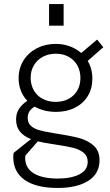

<svg xmlns="http://www.w3.org/2000/svg" viewBox="-20 -717 546 949"><path d="M45.5 58.5Q45.5 50.5 47.5 38.5L133 -29.5Q98 -43 78.8 -66.5Q59.5 -90 59.5 -126.5Q59.5 -156 73.5 -178.2Q87.5 -200.5 115 -219Q94 -240.5 83 -269Q72 -297.5 72 -330.5Q72 -379.5 96.2 -418.2Q120.5 -457 162.2 -478.5Q204 -500 255.5 -500Q292 -500 324.5 -488.2Q357 -476.5 381.5 -455L460 -521.5L490.5 -483.5L413.5 -416Q436.5 -377.5 436.5 -328Q436.5 -279.5 413.8 -242.2Q391 -205 350.2 -184.5Q309.5 -164 257 -164Q197 -164 151.5 -190Q117 -170.5 117 -135Q117 -110.5 131.5 -96.2Q146 -82 172 -74.2Q198 -66.5 242 -59.5Q324 -47 368.2 -35.5Q412.5 -24 442.2 2Q472 28 472 75Q472 141 416.8 176.5Q361.5 212 264.5 212Q159 212 102.2 172.5Q45.5 133 45.5 58.5ZM265.5 165.5Q332 165.5 372.8 144.5Q413.5 123.5 413.5 82.5Q413.5 54 392.8 37.5Q372 21 341.2 13.5Q310.5 6 257.5 -2L235.5 -5.5Q194.5 -11.5 167 -18.5L105.5 52Q104.5 59 104.5 63.5Q104.5 114 146.8 139.8Q189 165.5 265.5 165.5ZM255.5 -213.5Q292.5 -213.5 320 -228.8Q347.5 -244 362.5 -270.8Q377.5 -297.5 377.5 -331.5Q377.5 -366.5 362.2 -393.8Q347 -421 319.5 -436.2Q292 -451.5 256 -451.5Q220 -451.5 191.5 -436.2Q163 -421 147.2 -393.8Q131.5 -366.5 131.5 -332.5Q131.5 -298.5 146.8 -271.2Q162 -244 190.2 -228.8Q218.5 -213.5 255.5 -213.5ZM222.5 -697H294.5V-590H222.5Z"/></svg>

Font: HK Grotesk Light
Style: Regular
Weight: 300
Designer: Alfredo Marco Pradil
Foundry: Hanken Design Co.
Version: Version 3.001